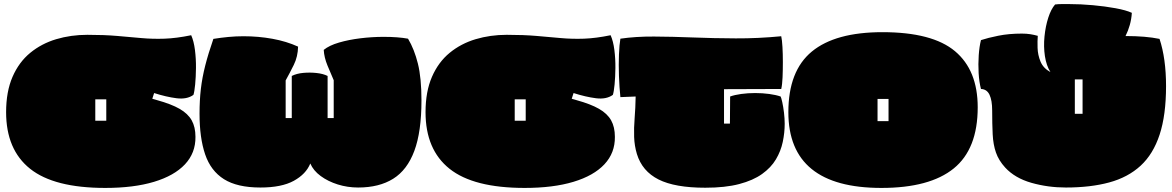

<svg xmlns="http://www.w3.org/2000/svg" viewBox="-20 -888 5757 943"><path d="M497 35Q246 35 128 -59Q10 -153 10 -337Q10 -438 41.5 -510.5Q73 -583 128.5 -628.5Q184 -674 256 -695.5Q328 -717 409 -717Q492 -717 555.5 -711.5Q619 -706 674.5 -701Q730 -696 788 -698Q846 -700 919 -715Q932 -686 937.5 -642.5Q943 -599 942.5 -554Q942 -509 938.5 -473Q935 -437 930 -422Q898 -399 847 -405.5Q796 -412 737 -431L728 -403Q736 -401 742 -399Q748 -397 752 -396Q821 -377 862 -353.5Q903 -330 921.5 -297Q940 -264 940 -216Q941 -137 888.5 -81Q836 -25 736.5 5Q637 35 497 35ZM448 -295H502V-400H448Z M1259 33Q1145 33 1080 -8Q1015 -49 987.5 -130Q960 -211 960 -330Q960 -395 966.5 -451Q973 -507 988 -566Q1003 -625 1028 -697Q1065 -703 1102 -706.5Q1139 -710 1176 -710Q1249 -710 1318 -697.5Q1387 -685 1444 -659Q1443 -610 1423 -569.5Q1403 -529 1383 -493V-308H1413V-515Q1437 -527 1469.5 -530Q1502 -533 1534.5 -529.5Q1567 -526 1589 -515V-308H1619V-494Q1605 -526 1588.5 -566Q1572 -606 1570 -643Q1597 -665 1645 -679Q1693 -693 1750.5 -700Q1808 -707 1864 -707Q1935 -707 1984 -698Q2015 -646 2032.5 -575.5Q2050 -505 2050 -395Q2050 -241 2015 -147Q1980 -53 1911 -10Q1842 33 1739 33Q1687 33 1639 18Q1591 3 1555 -23.5Q1519 -50 1504 -85Q1483 -33 1423 0Q1363 33 1259 33Z M2557 35Q2306 35 2188 -59Q2070 -153 2070 -337Q2070 -438 2101.5 -510.5Q2133 -583 2188.5 -628.5Q2244 -674 2316 -695.5Q2388 -717 2469 -717Q2552 -717 2615.5 -711.5Q2679 -706 2734.5 -701Q2790 -696 2848 -698Q2906 -700 2979 -715Q2992 -686 2997.5 -642.5Q3003 -599 3002.5 -554Q3002 -509 2998.5 -473Q2995 -437 2990 -422Q2958 -399 2907 -405.5Q2856 -412 2797 -431L2788 -403Q2796 -401 2802 -399Q2808 -397 2812 -396Q2881 -377 2922 -353.5Q2963 -330 2981.5 -297Q3000 -264 3000 -216Q3001 -137 2948.5 -81Q2896 -25 2796.5 5Q2697 35 2557 35ZM2508 -295H2562V-400H2508Z M3444 34Q3295 34 3214.5 -6.5Q3134 -47 3108 -132Q3096 -172 3094.5 -215.5Q3093 -259 3097 -308Q3101 -357 3102 -414L3027 -411Q3022 -459 3020 -515Q3018 -571 3020 -620.5Q3022 -670 3027 -698Q3102 -709 3192 -708.5Q3282 -708 3383 -704Q3484 -700 3593.5 -699.5Q3703 -699 3817 -710Q3821 -692 3823 -657.5Q3825 -623 3825 -583.5Q3825 -544 3823.5 -508Q3822 -472 3817 -451L3536 -450V-281H3565L3566 -414Q3588 -422 3620.5 -426.5Q3653 -431 3689 -431Q3725 -431 3758 -426.5Q3791 -422 3814 -414Q3817 -409 3822 -386.5Q3827 -364 3830.5 -335Q3834 -306 3834 -280Q3834 -236 3824.5 -191Q3815 -146 3791 -105.5Q3767 -65 3723 -33.5Q3679 -2 3610.5 16Q3542 34 3444 34Z M4309 35Q3852 35 3852 -337Q3852 -540 3967.5 -635Q4083 -730 4314 -730Q4559 -730 4670.5 -636.5Q4782 -543 4782 -361Q4782 -156 4664 -60.5Q4546 35 4309 35ZM4290 -293H4344V-402H4290Z M5215 33Q5127 33 5046 10Q4965 -13 4917 -65Q4885 -100 4871.5 -139Q4858 -178 4855.5 -228.5Q4853 -279 4853 -346Q4853 -395 4840 -422.5Q4827 -450 4798 -451Q4789 -485 4786.5 -529Q4784 -573 4787 -616.5Q4790 -660 4798 -691Q4831 -702 4883 -712.5Q4935 -723 4999 -723Q5022 -723 5040.5 -720Q5059 -717 5077 -712Q5075 -688 5076 -653Q5077 -618 5090.5 -585.5Q5104 -553 5139 -534Q5119 -566 5112 -612.5Q5105 -659 5110 -709Q5115 -759 5128.5 -801Q5142 -843 5162 -866Q5178 -868 5195 -868Q5212 -868 5230 -868Q5287 -868 5347.5 -862.5Q5408 -857 5459.5 -847.5Q5511 -838 5539 -825Q5537 -794 5529 -765.5Q5521 -737 5508 -711Q5607 -711 5675 -697Q5707 -600 5707 -465Q5707 -323 5675.5 -227Q5644 -131 5582 -74Q5520 -17 5428 8Q5336 33 5215 33ZM5259 -329H5297V-498H5259Z"/></svg>

Font: Oi
Style: Regular
Weight: 400
Designer: Kostas Bartsokas, Mohamad Dakak
Foundry: Foundry5
Version: Version 4.000